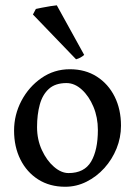

<svg xmlns="http://www.w3.org/2000/svg" viewBox="-20 -693 511 726"><path d="M437.5 -217.8Q437.5 -172.9 420.7 -131.3Q403.8 -89.8 374.5 -57.4Q345.2 -24.9 307.1 -5.9Q269 13.2 226.6 13.2Q168 13.2 124.5 -14.4Q81.1 -42 57.1 -90.1Q33.2 -138.2 33.2 -199.2Q33.2 -258.8 61 -311.8Q88.9 -364.7 136.7 -397.9Q184.6 -431.2 244.1 -431.2Q302.7 -431.2 346.2 -403.3Q389.6 -375.5 413.6 -327.4Q437.5 -279.3 437.5 -217.8ZM350.1 -201.7Q350.1 -249 333.3 -289.3Q316.4 -329.6 289.3 -354.2Q262.2 -378.9 231.4 -378.9Q189 -378.9 164.8 -356.9Q140.6 -335 130.4 -297.4Q120.1 -259.8 120.1 -212.4Q120.1 -165 138.4 -125.5Q156.7 -85.9 184.1 -62.3Q211.4 -38.6 239.3 -38.6Q298.8 -38.6 324.5 -82Q350.1 -125.5 350.1 -201.7ZM298.3 -485.4Q285.2 -473.6 267.6 -468.8L104.5 -638.2L115.7 -659.2Q121.6 -660.6 137.7 -663.8Q153.8 -667 170.7 -669.7Q187.5 -672.4 194.8 -672.9Z"/></svg>

Font: Dai Banna SIL
Style: Regular
Weight: 400
Designer: Victor Gaultney
Foundry: SIL International
Version: Version 4.000